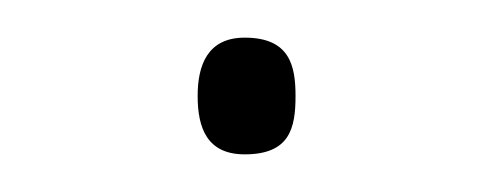

<svg xmlns="http://www.w3.org/2000/svg" viewBox="-20 -365 260 102"><path d="M85 -314C85 -297 90 -283 110 -283C134 -283 137 -297 137 -314C137 -330 134 -345 110 -345C90 -345 85 -330 85 -314Z"/></svg>

Font: Noto Sans Malayalam Thin
Style: Regular
Weight: 100
Designer: Jelle Bosma - Monotype Design Team
Foundry: Monotype Imaging Inc.
Version: Version 2.104